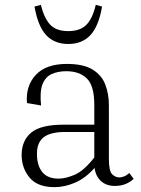

<svg xmlns="http://www.w3.org/2000/svg" viewBox="-20 -760 582 790"><path d="M452 5Q418 5 396 -14.5Q374 -34 369 -69Q332 -27 289 -8.5Q246 10 204 10Q134 10 101.5 -29.5Q69 -69 69 -122Q69 -181 108 -214Q147 -247 241 -247H368V-328Q368 -408 337 -437.5Q306 -467 253 -467Q219 -467 193 -455.5Q167 -444 155 -413.5Q143 -383 149 -326L91 -336Q85 -406 127 -451.5Q169 -497 255 -497Q324 -497 361.5 -473.5Q399 -450 413.5 -411.5Q428 -373 428 -328V-107Q428 -56 441.5 -43Q455 -30 471 -30Q479 -30 490 -34Q501 -38 512 -48L530 -24Q516 -11 497 -3Q478 5 452 5ZM221 -25Q250 -25 287.5 -41Q325 -57 368 -112V-217H249Q188 -217 160 -195.5Q132 -174 132 -127Q132 -79 154 -52Q176 -25 221 -25ZM261 -632Q310 -632 335.5 -658Q361 -684 374 -740L400 -733Q386 -652 352 -615.5Q318 -579 261 -579Q204 -579 170 -615.5Q136 -652 122 -733L148 -740Q162 -684 187 -658Q212 -632 261 -632Z"/></svg>

Font: Inria Serif Light
Style: Regular
Weight: 300
Designer: Black Foundry Team
Foundry: Black Foundry
Version: Version 1.000; ttfautohint (v1.8.3)